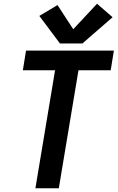

<svg xmlns="http://www.w3.org/2000/svg" viewBox="-20 -1005 628 1025"><path d="M169 0H294L399 -630H571L588 -735H119L102 -630H274ZM300 -773H420L581 -913L498 -985L371 -849L287 -978L190 -920Z"/></svg>

Font: Iosevka Sparkle
Style: Bold Italic
Weight: 700
Italic angle: -9°
Designer: Belleve Invis
Foundry: Belleve Invis
Version: Version 4.5.0; ttfautohint (v1.8.3)